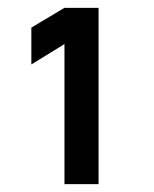

<svg xmlns="http://www.w3.org/2000/svg" viewBox="-20 -740 392 490"><path d="M144.5 -270V-627.5L60 -575.5V-669.5L144.5 -720H231.5V-270Z"/></svg>

Font: Manrope ExtraLight ExtraBold
Style: Regular
Weight: 800
Version: Version 4.504